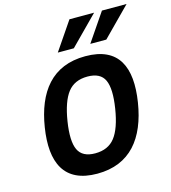

<svg xmlns="http://www.w3.org/2000/svg" viewBox="-134 -1037 1032 1159"><g transform="rotate(-15 382.5 -458.0)"><path d="M442.3 -690C233.7 -690 129.3 -551.4 95.5 -338C61.9 -125.4 122.7 14 330.8 14C536 14 643.3 -122.1 677.5 -338C711.4 -552 651.7 -690 442.3 -690ZM535.5 -338C522.9 -258 502.3 -199.7 473.8 -163C445.3 -126.3 404.1 -108 350.1 -108C296.8 -108 261.5 -126.3 244.3 -163C227.1 -199.7 224.9 -258 237.5 -338C250.2 -418 270.8 -476.3 299.3 -513C327.7 -549.7 369 -568 423 -568C477 -568 512.4 -549.7 529.3 -513C546.1 -476.3 548.2 -418 535.5 -338ZM591.4 -754 765.3 -930H611.3L491.4 -754ZM388.4 -754 562.3 -930H408.3L288.4 -754Z"/></g></svg>

Font: Fog Sans
Style: It
Weight: 700
Foundry: Intel Corporation
Version: Version 1.00